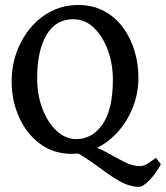

<svg xmlns="http://www.w3.org/2000/svg" viewBox="-20 -599 660 764"><path d="M530.8 -290.5Q530.8 -229.5 509.8 -174.8Q488.8 -120.1 451.9 -77.6Q415 -35.2 367.2 -11Q319.3 13.2 265.6 13.2Q193.4 13.2 139.6 -26.6Q85.9 -66.4 56.2 -132.1Q26.4 -197.8 26.4 -274.9Q26.4 -335.9 46.1 -390.9Q65.9 -445.8 101.6 -488.3Q137.2 -530.8 185.5 -554.9Q233.9 -579.1 291.5 -579.1Q349.6 -579.1 394.3 -554.9Q439 -530.8 469.2 -489.7Q499.5 -448.7 515.1 -397.2Q530.8 -345.7 530.8 -290.5ZM620.1 54.7Q599.1 93.8 573.5 119.1Q547.9 144.5 534.7 144.5Q496.6 144.5 458.7 123.3Q420.9 102.1 383.1 73.5Q345.2 44.9 307.4 21Q269.5 -2.9 231.9 -8.8Q231.9 -8.8 244.6 -11.2Q257.3 -13.7 274.9 -16.6Q292.5 -19.5 308.1 -21.5Q323.7 -23.4 329.6 -22Q369.1 -12.7 405 7.6Q440.9 27.8 473.9 44.9Q506.8 62 537.1 62Q547.9 62 560.8 55.7Q573.7 49.3 600.6 28.8ZM429.2 -282.2Q429.2 -344.2 409.2 -399.2Q389.2 -454.1 353.8 -488.3Q318.4 -522.5 271 -522.5Q202.1 -522.5 165 -460Q127.9 -397.5 127.9 -287.6Q127.9 -220.7 149.2 -165.5Q170.4 -110.4 205.8 -77.9Q241.2 -45.4 283.2 -45.4Q346.7 -45.4 387.9 -104.2Q429.2 -163.1 429.2 -282.2Z"/></svg>

Font: Dai Banna SIL Medium
Style: Regular
Weight: 500
Designer: Victor Gaultney
Foundry: SIL International
Version: Version 4.000